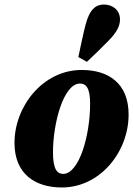

<svg xmlns="http://www.w3.org/2000/svg" viewBox="-20 -812 588 848"><path d="M253 16C423 16 548 -142 548 -306C548 -445 458 -503 341 -503C170 -503 44 -343 44 -181C44 -43 136 16 253 16ZM259 -44C234 -44 214 -62 214 -139C214 -269 261 -443 333 -443C360 -443 378 -424 378 -354C378 -212 329 -44 259 -44ZM326 -560 364 -539C399 -572 430 -602 462 -635C494 -668 510 -696 510 -726C510 -767 478 -792 439 -792C404 -792 376 -772 358 -703C347 -661 336 -607 326 -560Z"/></svg>

Font: Source Serif Pro Black
Style: Italic
Weight: 900
Italic angle: -12°
Designer: Frank Grießhammer
Foundry: Adobe Systems Incorporated
Version: Version 3.001;hotconv 1.0.111;makeotfexe 2.5.65597